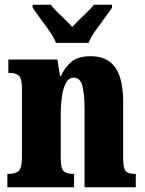

<svg xmlns="http://www.w3.org/2000/svg" viewBox="-20 -786 610 806"><path d="M11 0V-56H15Q44 -56 58 -68Q72 -80 72 -124V-416Q72 -457 59 -468.5Q46 -480 19 -480H15V-536H221L232 -467H236Q252 -503 279.5 -526.5Q307 -550 362 -550Q429 -550 463 -504Q497 -458 497 -357V-126Q497 -80 507.5 -68Q518 -56 546 -56H550V0H335V-325Q335 -389 326 -424.5Q317 -460 290 -460Q269 -460 257 -438Q245 -416 240 -381Q235 -346 235 -306V-121Q235 -79 247.5 -67.5Q260 -56 288 -56H291V0ZM215 -606Q206 -629 187.5 -655.5Q169 -682 149.5 -708Q130 -734 117 -753V-766H193Q202 -754 218.5 -737.5Q235 -721 253 -704Q271 -687 283 -673Q296 -687 313.5 -704Q331 -721 348 -737.5Q365 -754 374 -766H450V-753Q437 -734 417.5 -708Q398 -682 379.5 -655.5Q361 -629 352 -606Z"/></svg>

Font: Noto Serif Thai ExtraCondensed Black
Style: Regular
Weight: 900
Width: 2
Designer: Monotype Design Team
Foundry: Monotype Imaging Inc.
Version: Version 2.002; ttfautohint (v1.8.4.7-5d5b)